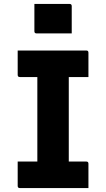

<svg xmlns="http://www.w3.org/2000/svg" viewBox="-20 -957 540 977"><path d="M155 -937H334Q345 -937 345 -926V-787H166Q155 -787 155 -798ZM430 0H81Q70 0 70 -11V-135H170V-565H81Q70 -565 70 -576V-700H419Q430 -700 430 -689V-565H330V-135H419Q430 -135 430 -124Z"/></svg>

Font: Recursive Sn Lnr St XBd
Style: Regular
Weight: 800
Version: Version 1.079;hotconv 1.0.112;makeotfexe 2.5.65598; ttfautoh